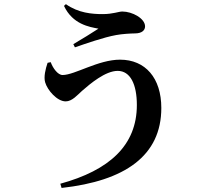

<svg xmlns="http://www.w3.org/2000/svg" viewBox="-20 -842 1040 938"><path d="M274.7 55.6 280.8 76.2C590.8 41.9 768.1 -81.1 768.1 -314.6C768.1 -460.6 690.4 -550.5 566.4 -550.5C459.8 -550.5 345.2 -475.5 285.6 -475.5C262.6 -475.5 238.1 -509.3 227.8 -538.3L212.5 -535.2C202.3 -505.3 192.8 -466.3 200.6 -439.7C211.6 -401.6 258.7 -346.7 300.9 -346.7C332.4 -346.7 358.3 -378.1 380.8 -398.1C420.9 -433.2 495 -495.7 554.8 -495.7C617.1 -495.7 648.6 -429.5 648.6 -329C648.6 -131 513.2 -9.9 274.7 55.6ZM338.2 -626.3 346 -610.7C394.3 -627.3 487.2 -660.1 547.8 -670.8C576.5 -676.1 617.5 -678.6 640.2 -678.8C673.3 -679.1 688.7 -694.1 688.7 -713.1C688.7 -751.9 626.2 -785.7 577.7 -785.7C559.5 -785.7 532 -773.1 481.3 -773.1C430.1 -773.1 363.1 -778.3 301.9 -821.7L292.6 -813.2C334.8 -723.2 416.2 -710.4 461 -702C432.7 -683 378.3 -650.1 338.2 -626.3Z"/></svg>

Font: Source Han Serif TW VF
Style: Regular
Weight: 250
Designer: Ryoko NISHIZUKA 西塚涼子 (kana & ideographs); Frank Grießhammer (Latin, Greek & Cyrillic); Wenlong ZHANG 张文龙 (bopomofo); San
Foundry: Adobe
Version: Version 2.002;hotconv 1.1.0;makeotfexe 2.6.0